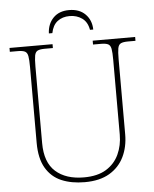

<svg xmlns="http://www.w3.org/2000/svg" viewBox="-59 -932 797 991"><g transform="rotate(-5 339.5 -436.0)"><path d="M340 10Q271 10 219.5 -12Q168 -34 139 -83.5Q110 -133 110 -214V-606Q110 -645 106.5 -663.5Q103 -682 91 -688Q79 -694 54 -694H13V-714H236V-694H194Q169 -694 157 -688Q145 -682 141.5 -663.5Q138 -645 138 -606V-210Q138 -110 191.5 -62.5Q245 -15 338 -15Q409 -15 453.5 -42.5Q498 -70 519.5 -116.5Q541 -163 541 -219V-606Q541 -645 537.5 -663.5Q534 -682 522 -688Q510 -694 485 -694H444V-714H664V-694H625Q600 -694 588 -688Q576 -682 572.5 -663.5Q569 -645 569 -606V-218Q569 -153 544 -101.5Q519 -50 468.5 -20Q418 10 340 10ZM222 -771Q224 -820 254 -851Q284 -882 336 -882Q389 -882 420 -851Q451 -820 452 -771H435Q428 -812 400.5 -831.5Q373 -851 336 -851Q299 -851 273.5 -831.5Q248 -812 240 -771Z"/></g></svg>

Font: Noto Serif Thin
Style: Regular
Weight: 100
Designer: Monotype Design Team
Foundry: Monotype Imaging Inc.
Version: Version 2.015